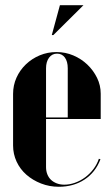

<svg xmlns="http://www.w3.org/2000/svg" viewBox="-20 -704 425 734"><path d="M30 -345V-148Q30 -115 43.5 -86Q57 -57 81 -36Q105 -15 137 -2.5Q169 10 205 10Q261 10 303 -17.5Q345 -45 364 -95L358 -97Q351 -76 337.5 -58Q324 -40 306 -26.5Q288 -13 267 -5.5Q246 2 226 2Q210 2 197 -3Q184 -8 175 -16.5Q166 -25 161 -37.5Q156 -50 156 -65V-443Q156 -468 167.5 -483.5Q179 -499 198 -499Q217 -499 228 -484Q239 -469 239 -443V-255H150V-249H365V-346Q365 -378 351 -406.5Q337 -435 314 -457Q291 -479 260.5 -492Q230 -505 196 -505Q162 -505 132 -492.5Q102 -480 79 -458Q56 -436 43 -407Q30 -378 30 -345ZM184 -570 299 -684H209L178 -570Z"/></svg>

Font: Moniqa Black
Style: Regular
Weight: 900
Designer: Rajesh Rajput
Foundry: Rajesh Rajput
Version: Version 1.000